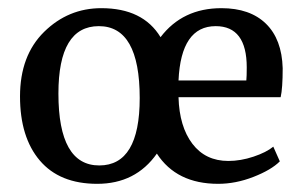

<svg xmlns="http://www.w3.org/2000/svg" viewBox="-20 -442 744 470"><path d="M514 8Q412 8 364 -66Q312 8 218 8Q126 8 77.5 -49Q29 -106 29 -206Q29 -306 88 -364Q147 -422 228 -422Q330 -422 373 -351Q427 -422 522 -422Q592 -422 631 -384Q670 -346 672 -275Q672 -226 667 -204H417Q419 -132 451 -90Q483 -48 539 -48Q569 -48 600.5 -58.5Q632 -69 649 -83L665 -47Q644 -26 600.5 -9Q557 8 514 8ZM223 -37Q322 -37 322 -202Q322 -378 222 -378Q123 -378 123 -213Q123 -37 223 -37ZM508 -378Q423 -378 417 -245H583Q584 -255 584 -277Q584 -378 508 -378Z"/></svg>

Font: Aikya Medium
Style: Regular
Weight: 500
Designer: Neelakash Kshetrimayum (Latin subset based on Merriweather by Eben Sorkin)
Foundry: Brand New Type
Version: Version 1.00 b005